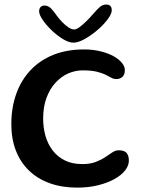

<svg xmlns="http://www.w3.org/2000/svg" viewBox="-20 -816 643 868"><path d="M328.5 32.2Q260 32.2 205.1 12.4Q150.1 -7.3 111.4 -44.6Q72.6 -81.9 51.9 -134.9Q31.2 -187.9 31.2 -254.4Q31.2 -328.9 53.2 -390.8Q75.1 -452.8 117.4 -498Q159.6 -543.2 220.7 -567.9Q281.7 -592.5 360.1 -592.5Q400.1 -592.5 433.8 -584.2Q467.6 -576 492.4 -562.4Q517.2 -548.8 530.8 -532.3Q544.4 -515.9 544.4 -499.2Q544.4 -478.6 533.5 -468.6Q522.6 -458.6 506.2 -458.6Q493.7 -458.6 482.9 -464.6Q472.1 -470.6 457 -478.3Q441.8 -485.9 417.3 -491.9Q392.8 -497.9 353.5 -497.9Q320.3 -497.9 288.5 -484Q256.7 -470 231.1 -442.3Q205.5 -414.7 190.3 -373.9Q175.1 -333.1 175.1 -279.6Q175.1 -238.9 185.5 -201.9Q196 -164.9 217.8 -136.3Q239.5 -107.6 272.9 -90.9Q306.2 -74.2 352.6 -74.2Q387.5 -74.2 412.4 -83.7Q437.2 -93.1 455.4 -105.4Q473.6 -117.8 488 -127.2Q502.3 -136.6 515.8 -136.6Q542.6 -136.6 552.6 -124.3Q562.6 -111.9 562.6 -89.8Q562.6 -67.5 545.6 -45.6Q528.6 -23.8 497.2 -6.4Q465.8 11 422.9 21.6Q380.1 32.2 328.5 32.2ZM311.8 -623.2Q291.2 -623.2 264.8 -639.2Q238.4 -655.1 213.7 -678.8Q189.1 -702.4 173 -726Q156.9 -749.6 156.9 -765Q156.9 -777.2 163.5 -784.1Q170 -790.9 180.6 -790.9Q197.1 -790.9 209.2 -779.3Q221.2 -767.8 237.2 -744.6Q248.2 -729.4 262.2 -715.2Q276.2 -700.9 290.3 -691.8Q304.4 -682.7 315 -682.7Q325.2 -682.7 340 -693.6Q354.8 -704.5 371.2 -720.8Q387.5 -737.1 401.6 -753.4Q420.4 -775.4 432.6 -785.4Q444.9 -795.5 459.9 -795.5Q485.2 -795.5 485.2 -769.7Q485.2 -753.5 466.9 -728.9Q448.6 -704.2 420.5 -680.2Q392.4 -656.1 363.1 -639.7Q333.8 -623.2 311.8 -623.2Z"/></svg>

Font: Gluten Thin
Style: Regular
Weight: 100
Designer: Tyler Finck
Foundry: Etcetera Type Company
Version: Version 1.300